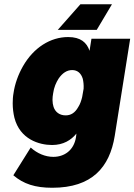

<svg xmlns="http://www.w3.org/2000/svg" viewBox="-20 -703 635 907"><path d="M509 -683H360L253 -562H437ZM412 -520 403 -463C390 -502 361 -528 302 -528C218 -528 139 -478 89 -391C66 -351 50 -306 44 -264C41 -248 40 -231 40 -215C40 -191 43 -168 48 -147C74 -45 165 -18 226 -18C279 -18 316 -41 341 -72L339 -55C329 8 283 38 232 38C194 38 156 22 125 -6L43 125C91 166 146 184 227 184C415 184 498 87 522 -61L595 -520ZM350 -198C334 -169 314 -158 290 -158C261 -158 241 -174 233 -198C230 -207 228 -219 228 -231C228 -241 229 -251 231 -262C235 -291 245 -313 257 -332C275 -358 296 -372 321 -372C346 -372 363 -357 371 -331C374 -318 376 -302 375 -284L368 -244C364 -228 359 -212 350 -198Z"/></svg>

Font: Arthouse Owned Black
Style: Italic
Weight: 900
Italic angle: -10°
Designer: Jeremy Tribby
Foundry: Tribby Type
Version: Version 1.000;PS 001.000;hotconv 1.0.88;makeotf.lib2.5.64775